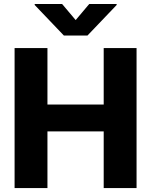

<svg xmlns="http://www.w3.org/2000/svg" viewBox="-20 -950 764 970"><path d="M53.7 -707H219.7V-421.9H503.9V-707H669.9V0H503.9V-286.1H219.7V0H53.7ZM362.3 -848.6 430.7 -929.7H569.3V-924.8L421.9 -770.5H302.7L155.3 -924.8V-929.7H293.9Z"/></svg>

Font: Pretendard JP ExtraBold
Style: Regular
Weight: 800
Designer: Base glyphs from Inter by Rasmus Andersson; Hangeul glyphs from Noto Sans CJK(Source Han Sans) by Jang Soo-young and Kan
Foundry: Kil Hyung-jin
Version: Version 1.309